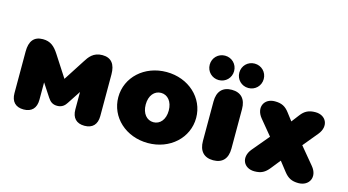

<svg xmlns="http://www.w3.org/2000/svg" viewBox="-81 -1033 2454 1353"><g transform="rotate(15 1146.5 -356.0)"><path d="M145 10C204 10 236 -24 236 -85V-212L299 -116C315 -92 333 -76 367 -76C404 -76 423 -97 435 -116L498 -212V-85C498 -24 530 10 589 10C648 10 680 -24 680 -85V-389C680 -462 650 -504 584 -504C517 -504 489 -461 468 -428L368 -273L267 -429C236 -477 205 -504 150 -504C84 -504 54 -463 54 -389V-85C54 -24 86 10 145 10Z M1052 12C1213 12 1336 -101 1336 -247C1336 -393 1213 -506 1052 -506C891 -506 768 -393 768 -247C768 -101 891 12 1052 12ZM1052 -140C1004 -140 968 -181 968 -247C968 -313 1004 -354 1052 -354C1100 -354 1136 -313 1136 -247C1136 -181 1100 -140 1052 -140Z M1528 10C1596 10 1632 -30 1632 -103V-391C1632 -464 1595 -504 1528 -504C1461 -504 1424 -464 1424 -391V-103C1424 -30 1461 10 1528 10ZM1420 -546C1470 -546 1509 -585 1509 -635C1509 -685 1470 -724 1420 -724C1370 -724 1331 -685 1331 -635C1331 -585 1370 -546 1420 -546ZM1636 -546C1686 -546 1725 -585 1725 -635C1725 -685 1686 -724 1636 -724C1586 -724 1547 -685 1547 -635C1547 -585 1586 -546 1636 -546Z M1829 10C1879 10 1906 -6 1935 -42L1990 -111L2044 -42C2073 -5 2102 10 2150 10C2229 10 2267 -64 2211 -131L2108 -255L2197 -363C2252 -430 2217 -504 2138 -504C2090 -504 2060 -489 2032 -452L1990 -397L1948 -452C1920 -489 1892 -504 1842 -504C1763 -504 1728 -430 1783 -363L1873 -254L1770 -131C1715 -64 1750 10 1829 10Z"/></g></svg>

Font: SN Pro Black
Style: Regular
Weight: 900
Designer: Tobias Whetton
Foundry: Supernotes
Version: Version 1.001;Glyphs 3.2 (3249)